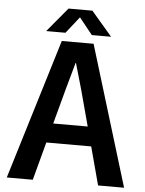

<svg xmlns="http://www.w3.org/2000/svg" viewBox="-60 -946 752 993"><g transform="rotate(5 316.5 -449.0)"><path d="M235 -728H400L622 0H487L434 -198H201L148 0H13ZM278 -485 228 -299H407L357 -485L318 -621H316ZM150 -772 255 -898H379L487 -772H387L318 -858L250 -772Z"/></g></svg>

Font: Murecho Medium
Style: Regular
Weight: 500
Designer: Neil Summerour
Foundry: Positype
Version: Version 1.010; ttfautohint (v1.8.3)